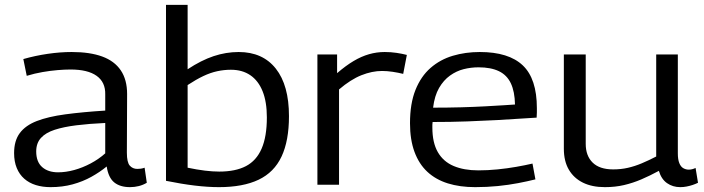

<svg xmlns="http://www.w3.org/2000/svg" viewBox="-20 -760 2898 790"><path d="M38 -130Q38 -181 61.5 -212.5Q85 -244 131.5 -262Q178 -280 248.5 -289.5Q319 -299 413 -305V-372Q414 -422 377.5 -448Q341 -474 270 -474Q246 -474 216.5 -471.5Q187 -469 155 -463.5Q123 -458 90 -448L76 -517Q125 -531 176.5 -538.5Q228 -546 275 -546Q350 -546 400.5 -527.5Q451 -509 477 -470.5Q503 -432 503 -373L502 -132Q502 -92 514 -78.5Q526 -65 545 -65Q552 -65 559.5 -66Q567 -67 575 -70L584 -8Q569 1 551.5 5.5Q534 10 515 10Q474 10 450 -9.5Q426 -29 419 -75Q391 -52 356 -32.5Q321 -13 279 -1.5Q237 10 188 10Q155 10 127.5 1.5Q100 -7 80 -24.5Q60 -42 49 -68.5Q38 -95 38 -130ZM129 -137Q129 -94 153.5 -72.5Q178 -51 219 -51Q251 -51 285.5 -60.5Q320 -70 353 -87.5Q386 -105 413 -129V-254Q347 -251 294.5 -244.5Q242 -238 205 -226Q168 -214 148.5 -192.5Q129 -171 129 -137Z M663 -16V-740H752V-475Q808 -512 859 -529Q910 -546 962 -546Q1061 -546 1115 -477.5Q1169 -409 1169 -282Q1169 -181 1138.5 -116Q1108 -51 1044 -20.5Q980 10 881 10Q835 10 781 3.5Q727 -3 663 -16ZM752 -70Q790 -62 822.5 -58Q855 -54 882 -54Q949 -54 992 -76.5Q1035 -99 1056.5 -148.5Q1078 -198 1078 -277Q1078 -341 1060.5 -384.5Q1043 -428 1010 -450.5Q977 -473 930 -473Q902 -473 874 -467Q846 -461 816.5 -447Q787 -433 752 -410Z M1367 -536V-459Q1403 -490 1435 -509Q1467 -528 1498.5 -537Q1530 -546 1563 -546Q1588 -546 1611.5 -542.5Q1635 -539 1654 -534L1639 -456Q1619 -461 1596 -464.5Q1573 -468 1552 -468Q1511 -468 1467 -450.5Q1423 -433 1375 -392V0H1286V-536Z M1935 10Q1872 10 1822.5 -5.5Q1773 -21 1738.5 -53Q1704 -85 1685.5 -135Q1667 -185 1667 -253Q1667 -334 1689.5 -390Q1712 -446 1751.5 -480.5Q1791 -515 1843 -530.5Q1895 -546 1954 -546Q2073 -546 2131 -491Q2189 -436 2189 -315Q2189 -308 2189 -297.5Q2189 -287 2188 -276Q2165 -275 2123.5 -272Q2082 -269 2026.5 -266Q1971 -263 1903.5 -260.5Q1836 -258 1760 -258Q1759 -252 1759 -246.5Q1759 -241 1759 -235Q1759 -173 1781.5 -134Q1804 -95 1846.5 -77Q1889 -59 1948 -59Q1987 -59 2027 -63Q2067 -67 2104 -73.5Q2141 -80 2171 -87L2183 -22Q2151 -14 2112 -6.5Q2073 1 2028.5 5.5Q1984 10 1935 10ZM1762 -317Q1822 -317 1876.5 -318.5Q1931 -320 1976.5 -322.5Q2022 -325 2053.5 -327Q2085 -329 2099 -330Q2098 -383 2082 -417Q2066 -451 2033 -467Q2000 -483 1949 -483Q1918 -483 1888 -475.5Q1858 -468 1831.5 -449Q1805 -430 1786.5 -398Q1768 -366 1762 -317Z M2469 10Q2416 10 2378.5 -8.5Q2341 -27 2320.5 -62Q2300 -97 2300 -148V-536H2390V-168Q2390 -119 2418.5 -91Q2447 -63 2503 -63Q2535 -63 2563.5 -69.5Q2592 -76 2620.5 -88Q2649 -100 2680 -116V-536H2769V-129Q2769 -104 2775 -89Q2781 -74 2791.5 -68Q2802 -62 2814 -62Q2828 -62 2842 -69L2852 -8Q2842 -3 2830 1Q2818 5 2805 7.5Q2792 10 2779 10Q2748 10 2724.5 -6.5Q2701 -23 2691 -57Q2654 -37 2619 -22Q2584 -7 2547.5 1.5Q2511 10 2469 10Z"/></svg>

Font: Georama SemiExpanded
Style: Regular
Weight: 400
Width: 6
Designer: Jean-Baptiste Levee
Foundry: Production Type
Version: Version 1.001